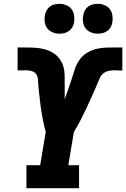

<svg xmlns="http://www.w3.org/2000/svg" viewBox="-20 -983 659 1003"><path d="M118 0V-120H190L219 -294Q215 -308 211.5 -323Q208 -338 205 -352.5Q202 -367 199.5 -382Q197 -397 194.5 -412Q192 -427 190.5 -442.5Q189 -458 187 -473Q185 -488 183.5 -503.5Q182 -519 180.5 -534Q179 -549 178.5 -565Q178 -581 170.5 -593.5Q163 -606 148 -611Q133 -616 118 -616Q106 -616 94.5 -615.5Q83 -615 72 -615V-735Q79 -735 85.5 -735Q92 -735 99 -735Q121 -735 143 -734.5Q165 -734 186.5 -731Q208 -728 228 -721Q248 -714 264.5 -702Q281 -690 293 -673Q305 -656 311 -636Q317 -616 317.5 -594.5Q318 -573 318 -551Q318 -529 318 -507.5Q318 -486 318 -464Q327 -490 336 -515.5Q345 -541 353.5 -567Q362 -593 370 -619Q378 -645 394 -668.5Q410 -692 434.5 -707Q459 -722 485.5 -728Q512 -734 538.5 -734.5Q565 -735 591 -735Q598 -735 605 -735Q612 -735 619 -735V-615Q613 -615 607 -615Q601 -615 595 -615H594Q591 -615 588 -615.5Q585 -616 583 -616Q567 -616 551.5 -613.5Q536 -611 522.5 -601.5Q509 -592 502 -577Q495 -562 489 -547V-546Q475 -514 461 -482Q447 -450 432 -418.5Q417 -387 401 -355.5Q385 -324 366 -294L337 -120H393V0ZM491 -807Q472 -807 455 -814Q438 -821 427.5 -834.5Q417 -848 414 -866.5Q411 -885 415 -904Q417 -917 423.5 -929Q430 -941 441 -949Q452 -957 465 -960Q478 -963 491 -963Q509 -963 526 -956Q543 -949 553.5 -935.5Q564 -922 567 -903.5Q570 -885 567 -866Q565 -853 558 -841Q551 -829 540 -821Q529 -813 516 -810Q503 -807 491 -807ZM291 -807Q272 -807 255 -814Q238 -821 227.5 -834.5Q217 -848 214 -866.5Q211 -885 215 -904Q217 -917 223.5 -929Q230 -941 241 -949Q252 -957 265 -960Q278 -963 291 -963Q309 -963 326 -956Q343 -949 353.5 -935.5Q364 -922 367 -903.5Q370 -885 367 -866Q365 -853 358 -841Q351 -829 340 -821Q329 -813 316 -810Q303 -807 291 -807Z"/></svg>

Font: Iosevka Etoile Heavy Oblique
Style: Regular
Weight: 900
Italic angle: -9°
Designer: Belleve Invis
Foundry: Belleve Invis
Version: Version 15.5.2; ttfautohint (v1.8.4)